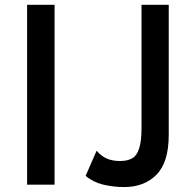

<svg xmlns="http://www.w3.org/2000/svg" viewBox="-20 -755 795 785"><path d="M90.8 -735.4Q119.1 -735.4 203.1 -735.4Q203.1 -550.8 203.1 0Q174.8 0 90.8 0Q90.8 -183.6 90.8 -735.4ZM402.3 0Q359.4 -10.7 330.1 -36.1Q344.7 -70.3 375 -138.7Q392.6 -118.2 415 -107.4Q438.5 -96.7 470.7 -96.7Q502 -96.7 521.5 -108.4Q540 -119.1 548.8 -148.4Q558.6 -176.8 558.6 -231.4Q558.6 -399.4 558.6 -735.4Q586.9 -735.4 669.9 -735.4Q669.9 -601.6 669.9 -203.1Q669.9 -90.8 619.1 -40Q569.3 9.8 487.3 9.8Q445.3 9.8 402.3 0Z"/></svg>

Font: Alata=Ham
Style: Regular
Weight: 400
Designer: Spyros Zevelakis, Eben Sorkin
Version: Version 1.004